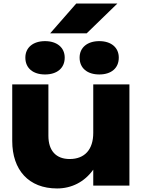

<svg xmlns="http://www.w3.org/2000/svg" viewBox="-20 -1047 817 1083"><path d="M710 0V-571H506V-297C506 -204 458 -150 373 -150C296 -150 253 -197 253 -281V-571H49V-252C49 -88 142 16 302 16C383 16 456 -20 506 -90V0ZM234 -627C301 -627 345 -662 345 -722C345 -779 301 -815 234 -815C167 -815 123 -779 123 -722C123 -662 167 -627 234 -627ZM540 -627C607 -627 650 -662 650 -722C650 -779 607 -815 540 -815C473 -815 429 -779 429 -722C429 -662 473 -627 540 -627ZM263 -859H469L642 -1027H410Z"/></svg>

Font: Bounded
Style: Bold
Weight: 700
Designer: Vlad Churkin
Version: Version 3.0